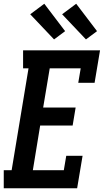

<svg xmlns="http://www.w3.org/2000/svg" viewBox="-31 -1003 553 1023"><path d="M-11 0V-96H31L121 -639H92V-735H502L473 -562H386L399 -639H234L199 -430H372L356 -334H183L144 -96H309L322 -173H409L380 0ZM427 -793 300 -927 375 -983 486 -837ZM257 -793 130 -927 205 -983 316 -837Z"/></svg>

Font: Iosevka Gothic
Style: Bold Italic
Weight: 700
Italic angle: -9°
Monospace: yes
Designer: Belleve Invis
Foundry: Belleve Invis
Version: Version 15.5.1; ttfautohint (v1.8.4)